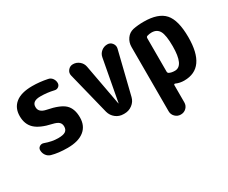

<svg xmlns="http://www.w3.org/2000/svg" viewBox="-114 -882 1729 1454"><g transform="rotate(-30 750.0 -155.0)"><path d="M254.9 -320.3Q364.3 -298.8 404.8 -259.8Q445.3 -220.7 445.3 -144.5Q445.3 -70.3 394.5 -30.3Q343.8 9.8 250 9.8Q169.9 9.8 111.3 -6.8Q87.9 -13.7 73.7 -33.7Q59.6 -53.7 59.6 -79.1Q59.6 -97.7 75.2 -107.9Q90.8 -118.2 109.4 -112.3Q170.9 -89.8 224.6 -89.8Q269.5 -89.8 288.6 -103Q307.6 -116.2 307.6 -144.5Q307.6 -168 293 -182.1Q278.3 -196.3 240.2 -205.1Q141.6 -226.6 98.1 -267.6Q54.7 -308.6 54.7 -379.9Q54.7 -451.2 104 -490.7Q153.3 -530.3 250 -530.3Q314.5 -530.3 380.9 -516.6Q403.3 -512.7 416.5 -494.6Q429.7 -476.6 429.7 -454.1Q429.7 -435.5 415 -424.3Q400.4 -413.1 380.9 -418Q324.2 -431.6 264.6 -431.6Q191.4 -431.6 192.4 -379.9Q191.4 -333 254.9 -320.3Z M900.4 -519.5Q926.8 -519.5 942.4 -498.5Q958 -477.5 952.1 -453.1L860.4 -82Q851.6 -45.9 821.3 -22.9Q791 0 753.9 0H744.1Q706.1 0 676.8 -22.9Q647.5 -45.9 637.7 -82L545.9 -451.2Q539.1 -477.5 556.2 -498.5Q573.2 -519.5 599.6 -519.5Q629.9 -519.5 653.8 -500Q677.7 -480.5 683.6 -450.2L750 -90.8Q750 -89.8 751 -89.8Q752 -89.8 752 -90.8L819.3 -452.1Q824.2 -481.4 847.2 -500.5Q870.1 -519.5 900.4 -519.5Z M1245.1 -89.8Q1323.2 -89.8 1323.2 -259.8Q1323.2 -356.4 1302.7 -393.1Q1282.2 -429.7 1235.4 -429.7Q1215.8 -429.7 1197.3 -423.8Q1187.5 -420.9 1186.5 -409.2V-116.2Q1186.5 -104.5 1196.3 -99.6Q1215.8 -89.8 1245.1 -89.8ZM1224.6 -530.3Q1351.6 -530.3 1405.8 -469.2Q1460 -408.2 1460 -259.8Q1460 9.8 1269.5 9.8Q1230.5 9.8 1198.2 -4.9Q1194.3 -6.8 1190.4 -4.9Q1186.5 -2.9 1186.5 1V152.3Q1186.5 180.7 1167 200.2Q1147.5 219.7 1118.2 219.7Q1089.8 219.7 1069.8 199.7Q1049.8 179.7 1049.8 152.3V-410.2Q1049.8 -450.2 1071.8 -481.4Q1093.8 -512.7 1130.9 -521.5Q1173.8 -530.3 1224.6 -530.3Z"/></g></svg>

Font: Rounded-X Mgen+ 1mn bold
Style: Bold
Weight: 700
Designer: [Source Han Sans]
Ryoko NISHIZUKA  (kana & ideographs); Paul D. Hunt (Latin, Greek & Cyrillic); Wenlong ZHANG  (bopomofo
Version: Version 1.059.20150602